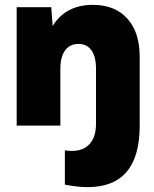

<svg xmlns="http://www.w3.org/2000/svg" viewBox="-20 -518 635 792"><path d="M247.6 243.7V102.1Q255.4 103.5 262.7 104Q270 104.5 276.9 104.5Q324.2 104.5 350.1 75.4Q376 46.4 376 -7.3V-235.4Q376 -284.2 357.2 -310.5Q338.4 -336.9 303.7 -336.9Q280.3 -336.9 263.4 -325Q246.6 -313 237.8 -290.3Q229 -267.6 229 -235.4V0H48.8V-488.3H191.4L197.3 -410.6Q223.1 -453.6 264.9 -475.8Q306.6 -498 362.8 -498Q453.6 -498 504.9 -441.7Q556.2 -385.3 556.2 -284.7V1Q556.2 127.4 502.4 190.7Q448.7 253.9 341.3 253.9Q320.3 253.9 296.9 251.2Q273.4 248.5 247.6 243.7Z"/></svg>

Font: Kumbh Sans Black
Style: Regular
Weight: 900
Version: Version 1.005